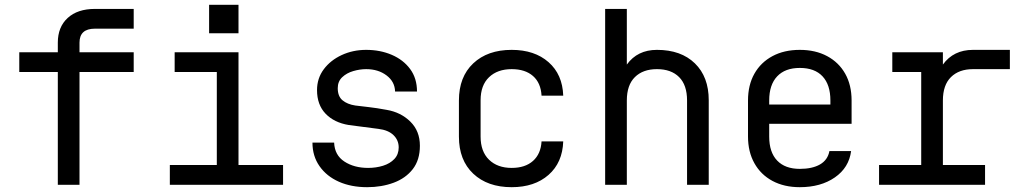

<svg xmlns="http://www.w3.org/2000/svg" viewBox="-20 -767 4240 797"><path d="M220 0V-468H60V-550H220V-590Q220 -655 261 -692.5Q302 -730 374 -730H535V-648H374Q310 -648 310 -590V-550H535V-468H310V0Z M685 0V-82H880V-468H705V-550H970V-82H1155V0ZM848 -747H970V-629H848Z M1504 10Q1438 10 1387 -12.5Q1336 -35 1306.5 -77Q1277 -119 1277 -175H1367Q1369 -123 1409.5 -96.5Q1450 -70 1508 -70Q1541 -70 1570 -79Q1599 -88 1617 -107Q1635 -126 1635 -155Q1635 -185 1613.5 -206Q1592 -227 1551 -232Q1520 -236 1489.5 -240Q1459 -244 1428 -248Q1367 -258 1331.5 -295Q1296 -332 1296 -393Q1296 -442 1324 -479.5Q1352 -517 1398.5 -538.5Q1445 -560 1500 -560Q1558 -560 1606 -539.5Q1654 -519 1682.5 -480.5Q1711 -442 1711 -387H1620Q1619 -428 1584.5 -454Q1550 -480 1500 -480Q1474 -480 1446.5 -472Q1419 -464 1400.5 -446.5Q1382 -429 1382 -401Q1382 -367 1402 -350.5Q1422 -334 1455 -329Q1478 -326 1510 -322.5Q1542 -319 1585 -311Q1644 -301 1683.5 -262Q1723 -223 1723 -162Q1723 -103 1693.5 -65Q1664 -27 1614 -8.5Q1564 10 1504 10Z M2104 10Q2004 10 1944.5 -46Q1885 -102 1885 -200V-350Q1885 -448 1944.5 -504Q2004 -560 2104 -560Q2199 -560 2257 -509Q2315 -458 2318 -370H2228Q2225 -423 2192.5 -451.5Q2160 -480 2104 -480Q2045 -480 2010 -446.5Q1975 -413 1975 -351V-200Q1975 -138 2010 -104Q2045 -70 2104 -70Q2160 -70 2192.5 -99Q2225 -128 2228 -180H2318Q2315 -92 2257 -41Q2199 10 2104 10Z M2492 0V-730H2582V-499Q2626 -560 2707 -560Q2807 -560 2864.5 -504Q2922 -448 2922 -351V0H2832V-350Q2832 -414 2799 -447Q2766 -480 2707 -480Q2649 -480 2615.5 -447Q2582 -414 2582 -350V0Z M3300 10Q3235 10 3186.5 -16Q3138 -42 3111.5 -89.5Q3085 -137 3085 -200V-350Q3085 -414 3111.5 -461Q3138 -508 3186.5 -534Q3235 -560 3300 -560Q3365 -560 3413.5 -534Q3462 -508 3488.5 -461Q3515 -414 3515 -350V-253H3173V-200Q3173 -135 3206 -100.5Q3239 -66 3300 -66Q3352 -66 3384 -84.5Q3416 -103 3423 -140H3513Q3504 -71 3445.5 -30.5Q3387 10 3300 10ZM3173 -333H3427V-350Q3427 -415 3394.5 -450Q3362 -485 3300 -485Q3239 -485 3206 -450Q3173 -415 3173 -350Z M3629 0V-82H3804V-468H3684V-550H3894V-499Q3938 -560 4019 -560H4172V-480H4019Q3961 -480 3927.5 -447Q3894 -414 3894 -350V-82H4069V0Z"/></svg>

Font: Tiny
Style: Regular
Weight: 400
Designer: Philipp Nurullin, Konstantin Bulenkov
Foundry: JetBrains
Version: Version 2.251; ttfautohint (v1.8.4.7-5d5b)